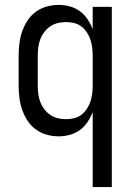

<svg xmlns="http://www.w3.org/2000/svg" viewBox="-20 -548 540 783"><path d="M358 215V-91Q350 -70 337 -50.5Q324 -31 305.5 -17.5Q287 -4 264.5 2Q242 8 219 8Q194 8 169.5 1Q145 -6 125 -21Q105 -36 91.5 -57Q78 -78 70 -101.5Q62 -125 59 -150Q56 -175 56 -200V-320Q56 -345 59 -370Q62 -395 70 -418.5Q78 -442 91.5 -463Q105 -484 125 -499Q145 -514 169.5 -521Q194 -528 219 -528Q242 -528 264.5 -522Q287 -516 305.5 -502.5Q324 -489 337 -469.5Q350 -450 358 -429V-520H436V215ZM249 -62Q266 -62 282.5 -66Q299 -70 312 -80Q325 -90 334.5 -104.5Q344 -119 349 -134.5Q354 -150 356 -166.5Q358 -183 358 -200V-320Q358 -337 356 -353.5Q354 -370 349 -385.5Q344 -401 334.5 -415.5Q325 -430 312 -440Q299 -450 282.5 -454Q266 -458 249 -458Q232 -458 215.5 -454Q199 -450 185 -440.5Q171 -431 160.5 -417Q150 -403 144 -387Q138 -371 136 -354Q134 -337 134 -320V-200Q134 -183 136 -166Q138 -149 144 -133Q150 -117 160.5 -103Q171 -89 185 -79.5Q199 -70 215.5 -66Q232 -62 249 -62Z"/></svg>

Font: Iosevka www.saffi
Style: Regular
Weight: 400
Monospace: yes
Designer: Belleve Invis
Foundry: Belleve Invis
Version: Version 22.0.2; ttfautohint (v1.8.3)